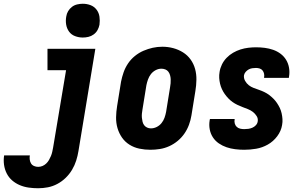

<svg xmlns="http://www.w3.org/2000/svg" viewBox="-95 -790 1615 1023"><path d="M108 213Q83 213 58 209.5Q33 206 10.5 196.5Q-12 187 -30 171.5Q-48 156 -59 134.5Q-70 113 -73.5 88Q-77 63 -73 38H64Q62 49 63.5 60.5Q65 72 70.5 81Q76 90 86.5 94.5Q97 99 108 99Q120 99 131 94.5Q142 90 151 81.5Q160 73 166 62.5Q172 52 176.5 41Q181 30 183.5 18.5Q186 7 188 -4L257 -416H158V-530H413L323 15Q319 40 311 65.5Q303 91 289 114.5Q275 138 255 157.5Q235 177 210.5 190Q186 203 160 208Q134 213 108 213ZM346 -590Q325 -590 305 -597.5Q285 -605 273 -621.5Q261 -638 257.5 -659Q254 -680 258 -702Q260 -717 268 -730.5Q276 -744 288.5 -753.5Q301 -763 316.5 -766.5Q332 -770 346 -770Q368 -770 387.5 -762.5Q407 -755 419.5 -738.5Q432 -722 435 -701Q438 -680 435 -658Q432 -643 424.5 -629.5Q417 -616 404 -606.5Q391 -597 376 -593.5Q361 -590 346 -590Z M706 8Q676 8 647.5 2Q619 -4 595 -19Q571 -34 555 -57Q539 -80 531 -107.5Q523 -135 523.5 -165Q524 -195 529 -225L550 -355Q555 -380 563.5 -404.5Q572 -429 587 -451.5Q602 -474 623.5 -491.5Q645 -509 669.5 -519.5Q694 -530 719 -535.5Q744 -541 770 -541Q800 -541 828 -533.5Q856 -526 880 -511Q904 -496 920.5 -473Q937 -450 944.5 -422.5Q952 -395 951.5 -365Q951 -335 946 -305L925 -175Q921 -150 912 -125.5Q903 -101 888 -79Q873 -57 852 -39.5Q831 -22 806.5 -11Q782 0 756.5 4Q731 8 706 8ZM709 -106Q725 -106 740 -113.5Q755 -121 765.5 -134Q776 -147 781.5 -162.5Q787 -178 790 -194L811 -324Q813 -335 814 -346Q815 -357 814.5 -368Q814 -379 811 -389.5Q808 -400 802 -408Q796 -416 786 -420Q776 -424 765 -424Q749 -424 734 -416Q719 -408 709 -395Q699 -382 693.5 -366.5Q688 -351 685 -336L664 -206Q662 -195 661 -184Q660 -173 661 -162.5Q662 -152 664.5 -141.5Q667 -131 673 -123Q679 -115 688.5 -110.5Q698 -106 709 -106Z M1206 8Q1182 8 1158 5Q1134 2 1112 -5.5Q1090 -13 1071 -26Q1052 -39 1039.5 -58Q1027 -77 1022.5 -100.5Q1018 -124 1022 -148Q1022 -150 1022.5 -152Q1023 -154 1024 -156H1156Q1155 -155 1155 -154.5Q1155 -154 1155 -153Q1153 -142 1156 -131.5Q1159 -121 1166.5 -114Q1174 -107 1184.5 -104.5Q1195 -102 1206 -102Q1217 -102 1228 -103.5Q1239 -105 1249.5 -109.5Q1260 -114 1268 -122.5Q1276 -131 1278 -142Q1281 -158 1272.5 -171.5Q1264 -185 1252 -194Q1240 -203 1226 -208.5Q1212 -214 1197.5 -219.5Q1183 -225 1169.5 -231.5Q1156 -238 1144 -246.5Q1132 -255 1121.5 -266Q1111 -277 1102.5 -289Q1094 -301 1087.5 -315Q1081 -329 1077.5 -344Q1074 -359 1073 -374.5Q1072 -390 1075 -407Q1078 -427 1087.5 -446.5Q1097 -466 1112.5 -482Q1128 -498 1147 -509Q1166 -520 1186.5 -526.5Q1207 -533 1228 -535.5Q1249 -538 1269 -538Q1293 -538 1316 -535Q1339 -532 1360.5 -524.5Q1382 -517 1400 -503.5Q1418 -490 1429.5 -471Q1441 -452 1445 -429Q1449 -406 1445 -382Q1445 -380 1444.5 -378.5Q1444 -377 1444 -375H1312Q1312 -375 1312 -376Q1312 -377 1312 -377Q1314 -387 1312 -397Q1310 -407 1304 -414.5Q1298 -422 1288.5 -425Q1279 -428 1269 -428Q1259 -428 1249 -426.5Q1239 -425 1230 -420Q1221 -415 1214 -407Q1207 -399 1205 -389Q1203 -373 1211 -359Q1219 -345 1230.5 -336Q1242 -327 1256.5 -321.5Q1271 -316 1285.5 -311Q1300 -306 1313.5 -299.5Q1327 -293 1339 -284Q1351 -275 1361.5 -264.5Q1372 -254 1380.5 -241.5Q1389 -229 1395.5 -215.5Q1402 -202 1405.5 -186.5Q1409 -171 1410 -155.5Q1411 -140 1408 -124Q1403 -92 1382 -64Q1361 -36 1331.5 -19.5Q1302 -3 1270 2.5Q1238 8 1206 8Z"/></svg>

Font: Iosevka Curly Heavy Oblique
Style: Regular
Weight: 900
Italic angle: -9°
Monospace: yes
Designer: Belleve Invis
Foundry: Belleve Invis
Version: Version 11.1.0; ttfautohint (v1.8.3)